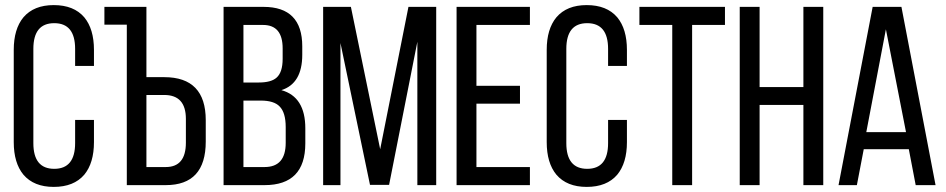

<svg xmlns="http://www.w3.org/2000/svg" viewBox="-20 -727 3715 754"><path d="M311 -659Q349 -613 349 -531V-468H275V-535Q275 -636 193 -636Q111 -636 111 -535V-165Q111 -64 193 -64Q275 -64 275 -165V-256H349V-169Q349 -87 311 -41Q270 7 191 7Q113 7 72 -41Q34 -87 34 -169V-531Q34 -613 72 -659Q113 -707 191 -707Q270 -707 311 -659Z M625 -424Q788 -424 788 -255V-171Q788 0 631 0H478V-630H390V-700H555V-424ZM631 -71Q710 -71 710 -167V-260Q710 -354 625 -354H555V-71Z M1015 -700Q1167 -700 1167 -545V-512Q1167 -399 1085 -373Q1179 -347 1179 -223V-164Q1179 0 1019 0H858V-700ZM996 -403Q1045 -403 1066 -422Q1090 -443 1090 -496V-537Q1090 -629 1013 -629H936V-403ZM1019 -71Q1102 -71 1102 -166V-228Q1102 -285 1078 -309Q1056 -332 1004 -332H936V-71Z M1508 -1H1433L1317 -558V0H1249V-700H1358L1473 -141L1584 -700H1693V0H1619V-563Z M2022 -390V-320H1851V-71H2061V0H1773V-700H2061V-629H1851V-390Z M2404 -659Q2442 -613 2442 -531V-468H2368V-535Q2368 -636 2286 -636Q2204 -636 2204 -535V-165Q2204 -64 2286 -64Q2368 -64 2368 -165V-256H2442V-169Q2442 -87 2404 -41Q2363 7 2284 7Q2206 7 2165 -41Q2127 -87 2127 -169V-531Q2127 -613 2165 -659Q2206 -707 2284 -707Q2363 -707 2404 -659Z M2620 0V-629H2491V-700H2827V-629H2698V0Z M2963 -315V0H2885V-700H2963V-385H3135V-700H3213V0H3135V-315Z M3372 -141 3345 0H3273L3407 -700H3520L3654 0H3576L3549 -141ZM3382 -208H3538L3459 -612Z"/></svg>

Font: Adderley Regular
Style: Regular
Weight: 400
Designer: gorohovskiy
Version: Version 1.003 November 13, 2017